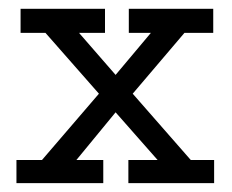

<svg xmlns="http://www.w3.org/2000/svg" viewBox="-20 -413 523 433"><path d="M17.1 -52.2H74.7L203.1 -201.7L82.5 -338.9H26.4V-393.1H216.8V-338.9H158.2L240.7 -244.1L320.3 -338.9H270.5V-393.1H460.9V-338.9H396L279.3 -201.7L410.2 -52.2H462.9V0H269.5V-52.2H335.4L240.7 -159.7L152.3 -52.2H212.9V0H17.1Z"/></svg>

Font: Rokkitt
Style: Regular
Weight: 400
Version: Version 1.2; ttfautohint (v1.5) -l 7 -r 28 -G 50 -x 13 -D la